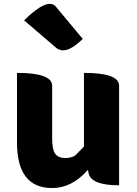

<svg xmlns="http://www.w3.org/2000/svg" viewBox="-20 -938 694 972"><path d="M244 14Q66 14 66 -217V-569Q244 -569 244 -504V-239Q244 -182 259 -160Q275 -138 310 -138Q340 -138 361 -151L405 -196V-569Q583 -569 583 -504V0Q438 0 428 -64L425 -78Q344 14 244 14ZM399 -741Q312 -655 263 -697L102 -835Q222 -953 263 -904L399 -741Z"/></svg>

Font: Swei Half Moon CJK SC
Style: Black
Weight: 900
Version: Version 2.071